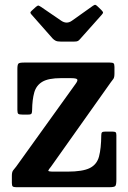

<svg xmlns="http://www.w3.org/2000/svg" viewBox="-20 -781 534 801"><path d="M234.5 -455Q182 -455 156.5 -439.8Q131 -424.5 122.8 -394.8Q114.5 -365 114 -322Q114 -311.5 111.5 -307.2Q109 -303 97.5 -303H73.5Q60.5 -303 56.5 -306Q52.5 -309 52.5 -322V-493.5Q52.5 -511.5 57 -515.8Q61.5 -520 80 -520H438Q449.5 -520 453.5 -517Q457.5 -514 457.5 -502V-474.5Q457.5 -458.5 453.2 -452.2Q449 -446 442.5 -438L193 -86Q182.5 -73.5 181.5 -69.2Q180.5 -65 204.5 -65H261.5Q325 -65 354.8 -80Q384.5 -95 393.2 -128.5Q402 -162 402.5 -217Q402.5 -226.5 406 -229.2Q409.5 -232 419.5 -232H448.5Q458.5 -232 462 -229.5Q465.5 -227 465.5 -217.5V-31.5Q465.5 -10.5 461.2 -5.2Q457 0 436 0H48Q37 0 33.2 -3.2Q29.5 -6.5 29.5 -17.5V-48Q29.5 -63.5 35 -70.5Q40.5 -77.5 47.5 -86L296 -432Q305.5 -445 302 -450Q298.5 -455 274.5 -455ZM199 -621 113 -718.5Q107.5 -724 107 -727.8Q106.5 -731.5 112.5 -736.5L130 -752.5Q137.5 -758.5 140.5 -757.8Q143.5 -757 151.5 -752L235.5 -694.5Q258.5 -679 280 -694.5L368 -757Q375 -762 378.8 -760.5Q382.5 -759 388.5 -753L402.5 -739.5Q409 -733 409.8 -729.5Q410.5 -726 404.5 -719.5L314.5 -618.5Q309.5 -612.5 305 -610Q300.5 -607.5 289 -607.5H233.5Q219.5 -607.5 212.2 -611Q205 -614.5 199 -621Z"/></svg>

Font: Besley* Narrow Semi
Style: Regular
Weight: 600
Width: 4
Designer: Owen Earl
Foundry: indestructible type*
Version: Version 3.000; ttfautohint (v1.8.3)